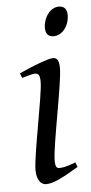

<svg xmlns="http://www.w3.org/2000/svg" viewBox="-50 -682 347 733"><g transform="rotate(-5 123.0 -315.5)"><path d="M204 -651C170 -651 144 -613 144 -574C144 -548 159 -540 175 -540C208 -540 235 -575 235 -616C235 -638 225 -651 204 -651ZM164 -457C146 -457 92 -435 75 -428L34 -410L41 -392C46 -393 80 -404 90 -404C104 -404 110 -398 110 -371C110 -319 61 -95 61 -37C61 -3 75 20 97 20C122 20 154 6 222 -35L215 -53C179 -39 165 -37 152 -37C143 -37 137 -43 137 -66C137 -123 188 -359 188 -416C188 -450 178 -457 164 -457Z"/></g></svg>

Font: Temporarium
Style: Italic
Weight: 400
Italic angle: -7°
Version: Version 1.1